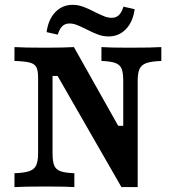

<svg xmlns="http://www.w3.org/2000/svg" viewBox="-20 -763 717 783"><path d="M214.9 -453.2H194.3V-138.2Q194.3 -104.6 201.1 -88.2Q207.9 -71.8 226.3 -64.9Q244.7 -58.1 283.2 -56.5V0Q251.7 -2.4 168.4 -2.4Q77.9 -2.4 39 0V-56.5Q79.7 -58.1 99.8 -65.2Q119.9 -72.3 127.6 -88.9Q135.4 -105.5 135.4 -138.2V-445.2Q135.4 -475 128.4 -488.7Q121.4 -502.4 101.9 -507.7Q82.4 -512.9 39 -514.5V-571Q76.7 -568.5 165.5 -568.5Q237.7 -568.5 281.4 -571L462 -250H482.6V-432.8Q482.6 -466.4 475.9 -482.8Q469.1 -499.1 450.6 -506Q432.2 -512.9 393.7 -514.5V-571Q425.2 -568.5 508.5 -568.5Q599.9 -568.5 637.9 -571V-514.5Q597.3 -512.9 577.1 -505.8Q557 -498.7 549.3 -482.1Q541.5 -465.5 541.5 -432.8V0H475.2ZM331.2 -644.1Q305.9 -656.7 291.5 -662Q277.1 -667.2 263.3 -667.2Q245.9 -667.2 234.4 -656.5Q222.9 -645.8 215.5 -621.8L170.1 -632Q176.8 -683.3 205.4 -713.3Q234 -743.3 276.8 -743.3Q298.3 -743.3 319.4 -735.5Q340.6 -727.8 367.5 -713.6Q393.3 -700.9 407.5 -695.6Q421.7 -690.4 435.4 -690.4Q453.2 -690.4 464.6 -701.1Q475.9 -711.8 483.6 -735.8L529 -725.6Q522.4 -674.3 493.7 -644.3Q465.1 -614.4 422.3 -614.4Q400.8 -614.4 379.7 -622.1Q358.6 -629.8 331.2 -644.1Z"/></svg>

Font: Playfair Micro SmCond SmLight
Style: Regular
Weight: 360
Width: 4
Designer: Claus Eggers Sørensen
Foundry: Claus Eggers Sørensen
Version: Version 2.100;Glyphs 3.2 (3219)